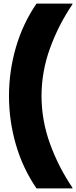

<svg xmlns="http://www.w3.org/2000/svg" viewBox="-20 -888 423 1068"><path d="M183 160Q106 47 68 -85Q30 -217 30 -354Q30 -491 68 -623Q106 -755 183 -868H383V-864Q306 -751 258.5 -620.5Q211 -490 211 -354Q211 -218 258.5 -87.5Q306 43 383 156V160H183Z"/></svg>

Font: Encode Sans Wide
Style: Black
Weight: 900
Designer: Pablo Impallari, Andres Torresi
Foundry: Pablo Impallari, Andres Torresi
Version: Version 1.000; ttfautohint (v1.00) -l 8 -r 50 -G 200 -x 14 -